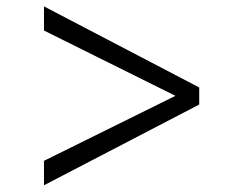

<svg xmlns="http://www.w3.org/2000/svg" viewBox="-20 -592 708 585"><path d="M114 -27.5V-102L514.5 -300L114 -499V-572.5L587 -325.5V-273.5Z"/></svg>

Font: Merriweather 24pt Light
Style: Regular
Weight: 300
Designer: Eben Sorkin
Foundry: Eben Sorkin
Version: Version 2.100